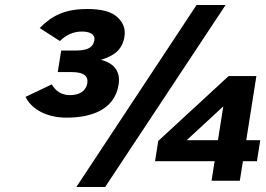

<svg xmlns="http://www.w3.org/2000/svg" viewBox="-20 -722 1062 767"><path d="M400 25 881.2 -702H765.2L285 25ZM950.4 -78H1006.4L1019.7 -162H963.7L1004.2 -418H893.2L612.2 -159L599.4 -78H837.4L825 0H938ZM872 -297 850.7 -162H725.7ZM383.5 -483C432.8 -498.6 468.4 -520.5 477.2 -576C482 -606 472.6 -631.8 449 -653.5C425.4 -675.2 385.7 -686 329.7 -686C238.2 -686 187.6 -659.4 138.6 -610L219.4 -558C244.7 -583.3 274.1 -596 307.4 -596C336.2 -596 360.9 -586.4 357 -562C351.3 -525.9 319.7 -520 274.4 -520H224.4L210.7 -434H266.7C312.7 -434 333.4 -419.3 328.8 -390C323.8 -358.5 297.5 -342 260.2 -342C227.5 -342 203.1 -356.3 187 -385L82.1 -335C104.6 -287.1 165.2 -252 244.9 -252C349.2 -252 438.2 -285.7 453.8 -384C462.7 -440.2 431.9 -470.7 383.5 -483Z"/></svg>

Font: Fog Sans
Style: It
Weight: 700
Foundry: Intel Corporation
Version: Version 1.00